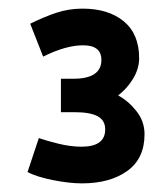

<svg xmlns="http://www.w3.org/2000/svg" viewBox="-20 -765 380 445"><path d="M152.5 -505Q188.8 -505 206.2 -495.6Q223.8 -486.2 223.8 -465Q223.8 -425 168.8 -425Q143.8 -425 115.6 -431.9Q87.5 -438.8 70 -445L43.8 -366.2Q65 -355 103.1 -347.5Q141.2 -340 170 -340Q235 -340 275 -368.8Q315 -397.5 315 -453.8Q315 -483.8 296.2 -507.5Q277.5 -531.2 253.8 -543.8Q275 -560 288.8 -583.1Q302.5 -606.2 302.5 -630Q302.5 -686.2 266.9 -715.6Q231.2 -745 171.2 -745Q140 -745 111.2 -735.6Q82.5 -726.2 50 -710L80 -633.8Q132.5 -660 172.5 -660Q215 -660 215 -626.2Q215 -582.5 150 -582.5H121.2V-505Z"/></svg>

Font: Cambay
Style: Bold
Weight: 700
Designer: Pooja Saxena
Foundry: Pooja Saxena
Version: Version 1.096;PS 001.096;hotconv 1.0.70;makeotf.lib2.5.58329